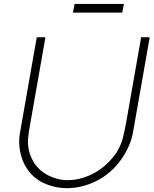

<svg xmlns="http://www.w3.org/2000/svg" viewBox="-20 -939 780 974"><path d="M608.5 -919 600 -875H350L358.5 -919ZM654 -263.5Q645.5 -218 620.5 -171.5Q595.5 -125 559.5 -87.5Q512 -38.5 448.5 -11.5Q384.5 15.5 321 15.5Q256.5 15.5 200.5 -11Q145.5 -37 114.5 -87.5Q92 -121 82 -170.5Q73 -220 81 -263.5L166.5 -750H210.5L134.5 -317.5Q124.5 -264 122.5 -236.5Q120 -208 126.2 -178Q132.5 -148 152 -114.5Q165.5 -93.5 184 -77Q202.5 -60.5 225 -49Q247.5 -37.5 272.8 -31.2Q298 -25 325 -25Q378.5 -25 433.5 -49Q488.5 -73 529 -114.5Q560 -145.5 577.5 -176Q586 -191.5 592.2 -206.5Q598.5 -221.5 602.5 -236.5Q606.5 -251.5 610.8 -271.8Q615 -292 620 -317.5L696 -750H739.5Z"/></svg>

Font: Russisch Sans ExtraLight
Style: Italic
Weight: 200
Width: 4
Italic angle: -10°
Designer: Michael Sharanda (font) & Cristiano Sobral (main changes)
Foundry: Michael Sharanda
Version: Version 2.00;September 8, 2020;FontCreator 13.0.0.2681 64-bi